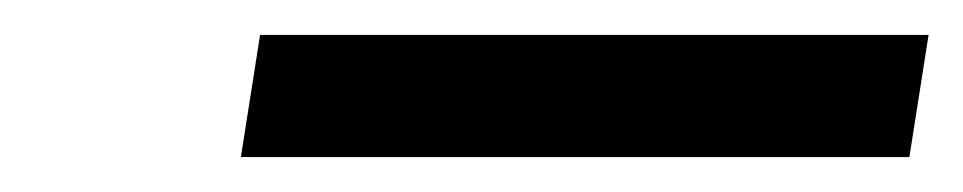

<svg xmlns="http://www.w3.org/2000/svg" viewBox="-20 -712 552 110"><path d="M118 -622 129 -692H512L501 -622Z"/></svg>

Font: Nunito Sans 10pt Expanded Medium
Style: Italic
Weight: 500
Width: 7
Italic angle: -9°
Designer: Vernon Adams
Foundry: Vernon Adams
Version: Version 3.101;gftools[0.9.27]